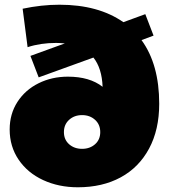

<svg xmlns="http://www.w3.org/2000/svg" viewBox="-20 -778 716 814"><path d="M655 -338Q655 -228 612 -148Q569 -68 491.5 -26Q414 16 310 16Q229 16 163 -14.5Q97 -45 59 -101Q21 -157 21 -229Q21 -295 54 -346Q87 -397 143.5 -425Q200 -453 268 -453Q360 -453 415 -410Q412 -489 376 -534L144 -450L109 -541L255 -594Q231 -596 218 -596Q152 -596 97 -578L76 -741Q156 -758 232 -758Q397 -758 503 -684L596 -718L631 -627L580 -608Q655 -505 655 -338ZM405 -218Q405 -250 383 -270Q361 -290 328 -290Q295 -290 273 -270Q251 -250 251 -218Q251 -186 273 -166.5Q295 -147 328 -147Q361 -147 383 -166.5Q405 -186 405 -218Z"/></svg>

Font: AtCorfu Sans
Style: AtCorfu Sans Black
Weight: 900
Designer: Kostas Teopoulos
Foundry: Kostas Teopoulos
Version: Version 1.00 July 8, 2025, initial release